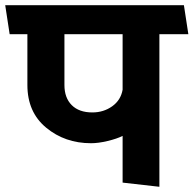

<svg xmlns="http://www.w3.org/2000/svg" viewBox="-31 -700 742 736"><path d="M439 0V-179Q417 -168 381.5 -159.5Q346 -151 318 -151Q218 -151 146 -210.5Q74 -270 74 -374V-569H6L-11 -680H674L691 -569H580V16ZM216 -374Q216 -325 244 -297Q272 -269 323 -269Q366 -269 399 -292.5Q432 -316 439 -356V-569H216Z"/></svg>

Font: Palanquin
Style: Bold
Weight: 700
Designer: Pria Ravichandran
Version: Version 1.0.4